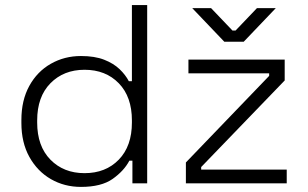

<svg xmlns="http://www.w3.org/2000/svg" viewBox="-20 -720 1208 754"><path d="M298 14Q233 14 180 -16.5Q127 -47 95.5 -103.5Q64 -160 64 -237V-249Q64 -326 95 -382.5Q126 -439 179.5 -469.5Q233 -500 298 -500Q352 -500 389 -485.5Q426 -471 449.5 -448.5Q473 -426 486 -401H498V-700H558V0H500V-89H488Q467 -49 422.5 -17.5Q378 14 298 14ZM312 -40Q395 -40 446.5 -93Q498 -146 498 -239V-247Q498 -340 446.5 -393Q395 -446 312 -446Q230 -446 178 -393Q126 -340 126 -247V-239Q126 -146 178 -93Q230 -40 312 -40ZM1106 0H710V-82L1037 -422V-432H720V-486H1098V-404L770 -64V-54H1106ZM937 -556H861L735 -688H809L893 -600H905L989 -688H1063Z"/></svg>

Font: Space Grotesk Variable Light
Style: Regular
Weight: 300
Designer: Florian Karsten
Foundry: Florian Karsten
Version: Version 2.000